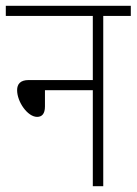

<svg xmlns="http://www.w3.org/2000/svg" viewBox="-20 -642 471 662"><path d="M0 -622V-587H300V-366H79C50 -366 39 -352 39 -331C39 -291 75 -239 108 -239C125 -239 135 -250 135 -275V-331H300V0H336V-587H431V-622Z"/></svg>

Font: Noto Sans Devanagari Condensed ExtraLight
Style: Regular
Weight: 200
Width: 3
Designer: Jelle Bosma - Monotype Design Team
Foundry: Monotype Imaging Inc.
Version: Version 2.004